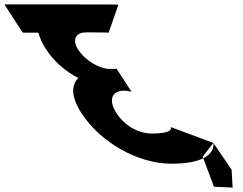

<svg xmlns="http://www.w3.org/2000/svg" viewBox="-441 -747 1109 876"><path d="M54.6 -598C54.6 -598 39.5 -599.5 -48.9 -599.5L-48.2 -598.5L-61.9 -598.5C-97.5 -592.6 -111 -561.6 -84.8 -521.2C-51.8 -470.2 14.1 -432.8 56.6 -432.8H91.4L159.1 -328.2C159.1 -328.2 142.2 -333.3 125.2 -333.3C69.1 -333.3 51.6 -290.8 90.7 -230.5C129.2 -171 193.2 -137.8 251.9 -137.8C357.3 -137.8 337.7 -167.3 337.7 -167.3L532.4 -95C532.4 -95 542.9 -53.1 486.5 -25L535.1 105L620.4 108.9L615.6 27.2L532.4 -95L483.8 -32L486.5 -25C458 -10.8 412.6 -0.1 340.2 -0.1C189.7 -0.1 17.9 -96.2 -69.1 -230.5C-117 -304.4 -116.8 -358 -83.9 -391.1C-141.4 -420.9 -193.9 -465.1 -231.3 -522.9C-248.8 -549.9 -260.2 -575.2 -265.7 -598.1L-337.4 -598L-420.9 -727L-133.1 -726.9C63.3 -726.9 99.5 -726 99.5 -726Z"/></svg>

Font: Hussar
Style: BdOpOblSeven
Weight: 700
Foundry: Cannot Into Space Fonts
Version: Version 2.00